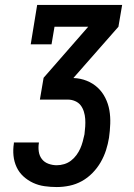

<svg xmlns="http://www.w3.org/2000/svg" viewBox="-20 -755 540 775"><path d="M209 0Q184 0 159.5 -3.5Q135 -7 113.5 -17Q92 -27 74.5 -43Q57 -59 47 -80.5Q37 -102 34.5 -126.5Q32 -151 36 -176Q36 -177 36 -178Q36 -179 36 -180H137Q137 -179 137 -178.5Q137 -178 137 -178Q134 -161 136.5 -143.5Q139 -126 149 -113Q159 -100 175.5 -94Q192 -88 209 -88Q224 -88 239 -92.5Q254 -97 266.5 -106.5Q279 -116 288.5 -129Q298 -142 304 -155.5Q310 -169 314 -184Q318 -199 321 -213Q323 -229 324 -244.5Q325 -260 324 -275Q323 -290 318.5 -304.5Q314 -319 305.5 -330Q297 -341 283 -347Q269 -353 254 -353H141L156 -441L336 -647H200L188 -576H104L130 -735H473L458 -647L277 -441V-440Q305 -439 330 -429Q355 -419 374 -401.5Q393 -384 405 -360Q417 -336 421.5 -310Q426 -284 425 -255.5Q424 -227 420 -199Q416 -174 408 -149Q400 -124 386.5 -100.5Q373 -77 353.5 -57Q334 -37 310.5 -24Q287 -11 261 -5.5Q235 0 209 0Z"/></svg>

Font: Iosevka Slab Semibold Oblique
Style: Regular
Weight: 600
Italic angle: -9°
Monospace: yes
Designer: Belleve Invis
Foundry: Belleve Invis
Version: Version 11.1.1; ttfautohint (v1.8.3)